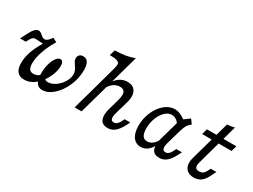

<svg xmlns="http://www.w3.org/2000/svg" viewBox="-59 -1155 2218 1682"><g transform="rotate(30 1050.5 -314.0)"><path d="M104.8 -105.6Q104.8 -159.7 125 -218.5Q145.2 -277.4 186.3 -344.4Q171.8 -345.2 156.5 -346Q134.7 -347.6 112.1 -348.4Q97.6 -348.4 88.7 -343.5Q79.8 -338.7 70.6 -325.4Q61.3 -312.1 46.8 -283.9H-10.5L19.4 -342.7Q41.1 -386.3 59.7 -406Q78.2 -425.8 96.8 -425.8Q108.9 -425.8 117.7 -420.6Q126.6 -415.3 137.9 -404.8Q150 -394.4 158.5 -389.5Q166.9 -384.7 177.4 -384.7Q187.9 -384.7 197.2 -389.9Q206.5 -395.2 216.9 -406Q227.4 -416.9 239.5 -434.7L281.5 -413.7Q238.7 -343.5 214.5 -273.8Q190.3 -204 190.3 -148.4Q190.3 -108.9 203.6 -91.1Q216.9 -73.4 245.2 -73.4Q263.7 -73.4 279.8 -80.2Q296 -87.1 312.1 -101.6L339.5 -62.1Q311.3 -26.6 275 -7.7Q238.7 11.3 199.2 11.3Q151.6 11.3 128.2 -17.7Q104.8 -46.8 104.8 -105.6ZM302.4 -112.1Q302.4 -161.3 314.5 -205.6Q326.6 -250 346.4 -277Q366.1 -304 387.9 -304Q403.2 -304 411.3 -290.3Q419.4 -276.6 419.4 -250.8Q419.4 -208.1 400 -159.3Q380.6 -110.5 347.6 -69.4L320.2 -99.2L341.9 -129.8Q342.7 -103.2 355.2 -88.3Q367.7 -73.4 390.3 -73.4Q427.4 -73.4 465.3 -99.2Q503.2 -125 527.8 -164.9Q552.4 -204.8 552.4 -244.4Q552.4 -267.7 544.8 -283.9Q537.1 -300 522.6 -321.8Q510.5 -338.7 504.4 -350.8Q498.4 -362.9 498.4 -378.2Q498.4 -400 512.1 -412.9Q525.8 -425.8 549.2 -425.8Q581.5 -425.8 597.6 -399.6Q613.7 -373.4 613.7 -319.4Q613.7 -238.7 579.8 -161.7Q546 -84.7 491.9 -36.7Q437.9 11.3 381.5 11.3Q341.9 11.3 322.2 -19.8Q302.4 -50.8 302.4 -112.1Z M743.5 -550.8 760.5 -608.1Q818.5 -608.9 866.5 -616.9Q914.5 -625 954.8 -641.1L833.9 -206.5H763.7L837.9 -475.8Q846 -505.6 841.9 -521.4Q837.9 -537.1 815.3 -544Q792.7 -550.8 743.5 -550.8ZM763.7 -206.5H833.9L775.8 0H705.6ZM961.3 -355.6Q929 -355.6 901.2 -337.5Q873.4 -319.4 851.6 -283.1V-321.8Q880.6 -375 916.5 -400.4Q952.4 -425.8 996.8 -425.8Q1036.3 -425.8 1060.1 -406.9Q1083.9 -387.9 1089.9 -352.4Q1096 -316.9 1082.3 -270.2L1063.7 -206.5H993.5L1006.5 -253.2Q1020.2 -304.8 1009.3 -330.2Q998.4 -355.6 961.3 -355.6ZM1066.9 -56.5Q1083.9 -56.5 1098 -67.3Q1112.1 -78.2 1122.6 -100L1137.1 -129H1194.4L1176.6 -94.4Q1147.6 -37.9 1116.1 -12.5Q1084.7 12.9 1046 12.9Q987.9 12.9 971.4 -28.6Q954.8 -70.2 973.4 -136.3L993.5 -206.5H1063.7L1042.7 -132.3Q1033.1 -96.8 1038.7 -76.6Q1044.4 -56.5 1066.9 -56.5Z M1270.2 -142.7Q1270.2 -215.3 1298.8 -281Q1327.4 -346.8 1375 -386.3Q1422.6 -425.8 1475.8 -425.8Q1508.9 -425.8 1543.1 -408.5Q1577.4 -391.1 1609.7 -358.1L1557.3 -316.9Q1543.5 -341.9 1522.6 -355.6Q1501.6 -369.4 1477.4 -369.4Q1441.9 -369.4 1410.5 -339.5Q1379 -309.7 1360.1 -260.5Q1341.1 -211.3 1341.1 -154.8Q1341.1 -106.5 1356.5 -82.7Q1371.8 -58.9 1403.2 -58.9Q1433.9 -58.9 1459.7 -79.8Q1485.5 -100.8 1503.2 -139.5L1500.8 -92.7Q1483.1 -42.7 1451.2 -15.7Q1419.4 11.3 1378.2 11.3Q1344.4 11.3 1320.2 -6.9Q1296 -25 1283.1 -59.7Q1270.2 -94.4 1270.2 -142.7ZM1637.9 -425.8 1669.4 -383.1Q1643.5 -362.1 1631.9 -342.3Q1620.2 -322.6 1608.1 -281.5L1586.3 -206.5H1516.1L1563.7 -374.2Q1579 -382.3 1596.4 -394.8Q1613.7 -407.3 1637.9 -425.8ZM1589.5 -56.5Q1606.5 -56.5 1620.6 -67.3Q1634.7 -78.2 1645.2 -100L1659.7 -129H1716.9L1699.2 -94.4Q1670.2 -37.9 1638.7 -12.5Q1607.3 12.9 1568.5 12.9Q1510.5 12.9 1494 -28.6Q1477.4 -70.2 1496 -136.3L1516.1 -206.5H1586.3L1565.3 -132.3Q1555.6 -96.8 1561.3 -76.6Q1566.9 -56.5 1589.5 -56.5Z M2010.5 -549.2 1914.5 -206.5H1844.4L1937.1 -537.9Q1974.2 -539.5 2010.5 -549.2ZM1805.6 -412.9H2103.2L2087.1 -356.5H1790.3ZM1823.4 -130.6 1844.4 -206.5H1914.5L1892.7 -126.6Q1883.1 -91.9 1891.9 -75.4Q1900.8 -58.9 1929 -58.9Q1950.8 -58.9 1965.7 -68.5Q1980.6 -78.2 1991.9 -100.8L2007.3 -130.6H2064.5L2034.7 -71.8Q2013.7 -29.8 1984.7 -9.3Q1955.6 11.3 1914.5 11.3Q1875.8 11.3 1851.2 -6.9Q1826.6 -25 1819.4 -56.9Q1812.1 -88.7 1823.4 -130.6Z"/></g></svg>

Font: Playfair Micro SmCond SmLight
Style: Italic
Weight: 360
Width: 4
Italic angle: -15.6°
Designer: Claus Eggers Sørensen
Foundry: Claus Eggers Sørensen
Version: Version 2.203;Glyphs 3.3 (3326)